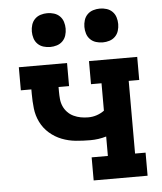

<svg xmlns="http://www.w3.org/2000/svg" viewBox="-53 -790 706 837"><g transform="rotate(-5 300.0 -372.0)"><path d="M323 0V-101H394V-186Q377 -181 359.5 -178.5Q342 -176 324 -176Q292 -176 260.5 -179Q229 -182 199.5 -193.5Q170 -205 146 -226Q122 -247 108 -275.5Q94 -304 90.5 -335.5Q87 -367 87 -399V-419H41V-520H252V-419H206V-399Q206 -383 207.5 -366.5Q209 -350 215.5 -335Q222 -320 233.5 -308Q245 -296 260 -289Q275 -282 291 -279Q307 -276 324 -276Q343 -276 361 -282Q379 -288 394 -299V-419H348V-520H559V-419H513V-101H559V0ZM415 -596Q400 -596 385.5 -600.5Q371 -605 360.5 -615.5Q350 -626 345.5 -640.5Q341 -655 341 -670Q341 -685 345.5 -699.5Q350 -714 360.5 -724.5Q371 -735 385.5 -739.5Q400 -744 415 -744Q430 -744 444.5 -739.5Q459 -735 469.5 -724.5Q480 -714 484.5 -699.5Q489 -685 489 -670Q489 -655 484.5 -640.5Q480 -626 469.5 -615.5Q459 -605 444.5 -600.5Q430 -596 415 -596ZM185 -596Q170 -596 155.5 -600.5Q141 -605 130.5 -615.5Q120 -626 115.5 -640.5Q111 -655 111 -670Q111 -685 115.5 -699.5Q120 -714 130.5 -724.5Q141 -735 155.5 -739.5Q170 -744 185 -744Q200 -744 214.5 -739.5Q229 -735 239.5 -724.5Q250 -714 254.5 -699.5Q259 -685 259 -670Q259 -655 254.5 -640.5Q250 -626 239.5 -615.5Q229 -605 214.5 -600.5Q200 -596 185 -596Z"/></g></svg>

Font: Iosevka HT Extended
Style: Bold
Weight: 700
Width: 7
Monospace: yes
Designer: Belleve Invis
Foundry: Belleve Invis
Version: Version 32.3.0; ttfautohint (v1.8.4)